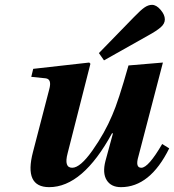

<svg xmlns="http://www.w3.org/2000/svg" viewBox="-20 -760 718 792"><path d="M388 -541 533 -690Q561 -719 576.5 -729.5Q592 -740 607 -740Q625 -740 642.5 -719.5Q660 -699 660 -680Q660 -662 642.5 -647Q625 -632 592 -614L409 -511ZM109 -443 117 -476 348 -502 353 -497 259 -128Q243 -68 278 -68Q311 -68 361.5 -139.5Q412 -211 443 -285Q468 -341 510 -490L652 -502L551 -115Q537 -68 563 -68Q592 -68 649 -166L678 -148Q599 12 479 12Q438 12 420 -17Q402 -46 415 -96L446 -210H442Q321 12 183 12Q78 12 116 -133L183 -391Q195 -434 168 -437Z"/></svg>

Font: Heuristica
Style: Bold Italic
Weight: 700
Italic angle: -13°
Version: Version 1.0.2